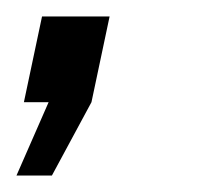

<svg xmlns="http://www.w3.org/2000/svg" viewBox="-27 -132 255 233"><path d="M-7 81 32 -8H2L24 -112H106L84 -8L36 81Z"/></svg>

Font: Raleway Medium
Style: Italic
Weight: 500
Italic angle: -12°
Designer: Matt McInerney, Pablo Impallari, Rodrigo Fuenzalida
Foundry: Matt McInerney, Pablo Impallari, Rodrigo Fuenzalida
Version: Version 4.026